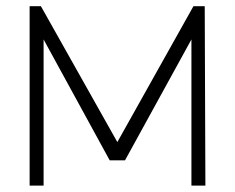

<svg xmlns="http://www.w3.org/2000/svg" viewBox="-20 -582 737 602"><path d="M586.5 -562.5 347.9 -136.5 108.3 -562.5H72.9V0H116.7V-458.3L324 -79.2H371.9L580.2 -458.3V0H624L621.9 -562.5Z"/></svg>

Font: Manrope Thin
Style: Regular
Weight: 100
Width: 4
Designer: Michael Sharanda
Foundry: Michael Sharanda
Version: Version 2.000;PS 002.000;hotconv 1.0.88;makeotf.lib2.5.64775